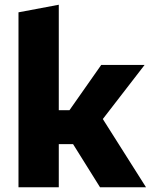

<svg xmlns="http://www.w3.org/2000/svg" viewBox="-20 -790 645 810"><path d="M58 0V-738L228 -770V-325H273L407 -516H590L332 -182H228V0ZM402 0 282 -192 389 -327 596 0Z"/></svg>

Font: REM
Style: Bold
Weight: 700
Designer: Octavio Pardo
Foundry: Ashler Design
Version: Version 1.005;gftools[0.9.28]